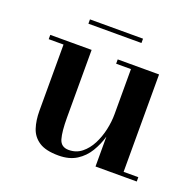

<svg xmlns="http://www.w3.org/2000/svg" viewBox="-108 -693 832 816"><g transform="rotate(20 308.0 -285.0)"><path d="M236.5 10Q179 10 148.8 -9.8Q118.5 -29.5 107.2 -63.5Q96 -97.5 96 -141V-440.5H29V-460H216V-154Q216 -91 225.2 -59Q234.5 -27 269.5 -27Q303 -27 327.8 -46.8Q352.5 -66.5 368.8 -98Q385 -129.5 393 -166Q401 -202.5 401 -236V-440.5H334V-460H521V-19.5H587.5V0H401V-135Q390.5 -98 370.5 -64.8Q350.5 -31.5 317.8 -10.8Q285 10 236.5 10ZM165 -560V-579.5H405V-560Z"/></g></svg>

Font: Bodoni Moda SemiBold
Style: Regular
Weight: 600
Designer: Owen Earl
Foundry: indestructible type
Version: Version 2.005; ttfautohint (v1.8.4.7-5d5b)